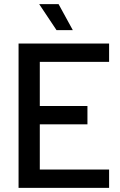

<svg xmlns="http://www.w3.org/2000/svg" viewBox="-20 -911 584 931"><path d="M70 0H509V-89H173V-308H404V-397H173V-611H509V-700H70ZM170 -891 254 -765H333L264 -891Z"/></svg>

Font: Vanilla Cream DemiBold
Style: Regular
Weight: 600
Designer: Jeremy Tribby, Jinavaṁso
Foundry: Tribby Type
Version: Version 1.422;Glyphs 3.1.2 (3151)